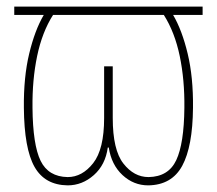

<svg xmlns="http://www.w3.org/2000/svg" viewBox="-20 -548 654 579"><path d="M184 11Q115 10 84 -45Q53 -100 52 -223Q51 -315 68 -386Q85 -457 112 -503H23V-528H591V-503H502Q529 -457 546 -386Q563 -315 562 -223Q561 -106 529.5 -48Q498 10 427 11Q383 11 349.5 -20Q316 -51 308 -103H305Q298 -51 263 -20Q228 11 184 11ZM184 -14Q228 -14 261 -56Q294 -98 294 -192V-348H320V-192Q320 -96 352 -55Q384 -14 428 -14Q488 -15 511.5 -65Q535 -115 536 -223Q537 -307 522 -379Q507 -451 474 -503H140Q107 -451 92 -379Q77 -307 78 -223Q79 -111 102.5 -63Q126 -15 184 -14Z"/></svg>

Font: Noto Sans SemiCondensed Thin
Style: Regular
Weight: 100
Width: 4
Designer: Monotype Design Team
Foundry: Monotype Imaging Inc.
Version: Version 2.013; ttfautohint (v1.8.4.7-5d5b)